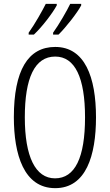

<svg xmlns="http://www.w3.org/2000/svg" viewBox="-20 -968 571 998"><path d="M402 -940V-948H345C330 -916 287 -841 256 -798V-788H284C322 -825 383 -903 402 -940ZM275 -940V-948H218C201 -914 162 -844 129 -798V-788H156C199 -828 255 -902 275 -940ZM479 -358C479 -567 421 -724 267 -724C126 -724 52 -603 52 -359C52 -165 104 10 267 10C427 10 479 -159 479 -358ZM109 -358C109 -562 160 -674 267 -674C370 -674 422 -564 422 -358C422 -149 370 -41 266 -41C164 -41 109 -154 109 -358Z"/></svg>

Font: Noto Sans Gujarati UI ExtraCondensed Light
Style: Regular
Weight: 300
Width: 2
Designer: Jelle Bosma - Monotype Design Team, Universal Thirst
Foundry: Monotype Imaging Inc.
Version: Version 2.106